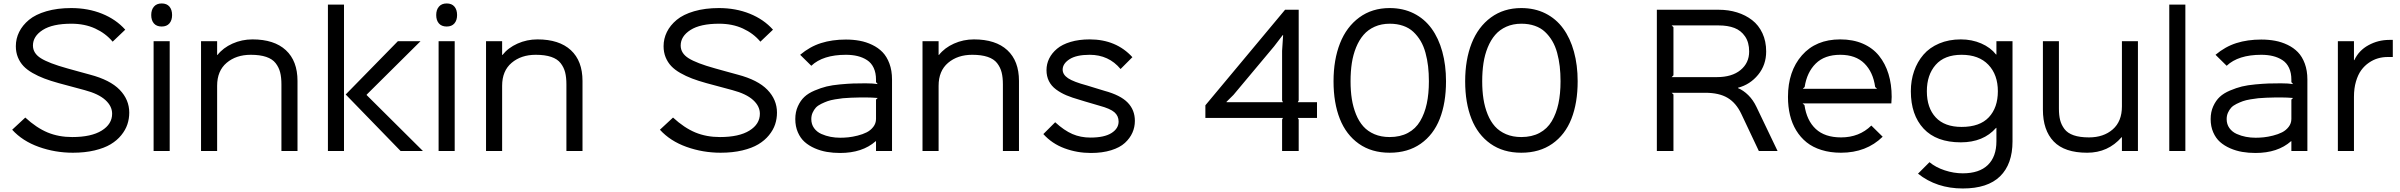

<svg xmlns="http://www.w3.org/2000/svg" viewBox="-20 -866 13761 1101"><path d="M721.2 -220.2Q721.2 -185.1 710.4 -152.8Q699.7 -120.6 675.3 -90.6Q650.9 -60.5 614.3 -38.6Q577.6 -16.6 522.2 -3.4Q466.8 9.8 397.9 9.8Q295.9 9.8 202.4 -23.7Q108.9 -57.1 49.8 -122.1L125 -191.9Q189.5 -132.8 252.9 -106.4Q316.4 -80.1 394 -80.1Q503.4 -80.1 563.2 -117.2Q623 -154.3 623 -213.9Q623 -257.3 584 -292.7Q544.9 -328.1 465.8 -349.1Q457 -351.6 391.6 -369.1Q326.2 -386.7 316.9 -389.2Q269.5 -402.3 234.1 -415.8Q198.7 -429.2 166.7 -447.5Q134.8 -465.8 114.5 -487.3Q94.2 -508.8 82.5 -537.6Q70.8 -566.4 70.8 -601.1Q70.8 -644 89.8 -682.6Q108.9 -721.2 146.2 -752.2Q183.6 -783.2 246.1 -801.5Q308.6 -819.8 388.2 -819.8Q484.9 -819.8 565.2 -787.4Q645.5 -754.9 698.2 -695.8L626 -627Q585.9 -674.8 525.9 -702.4Q465.8 -730 389.2 -730Q281.2 -730 225.1 -694.1Q168.9 -658.2 168.9 -605Q168.9 -560.5 214.4 -532Q259.8 -503.4 365.2 -474.1Q370.1 -472.7 427.5 -456.8Q484.9 -440.9 496.1 -438Q611.3 -407.7 666.3 -351.1Q721.2 -294.4 721.2 -220.2Z M953.1 -629.9V0H860.8V-629.9ZM907.2 -713.9Q877.9 -713.9 862.5 -731.7Q847.2 -749.5 847.2 -779.8Q847.2 -810.1 862.8 -828.1Q878.4 -846.2 907.2 -846.2Q936.5 -846.2 951.7 -828.1Q966.8 -810.1 966.8 -779.8Q966.8 -749.5 951.4 -731.7Q936 -713.9 907.2 -713.9Z M1686 -401.9V0H1593.8V-381.8Q1593.8 -422.4 1586.4 -451.2Q1579.1 -480 1560.5 -503.9Q1542 -527.8 1506.3 -539.8Q1470.7 -551.8 1418 -551.8Q1334 -551.8 1279.5 -505.6Q1225.1 -459.5 1225.1 -374V0H1132.8V-629.9H1225.1V-550.8H1227.1Q1259.3 -591.8 1313.2 -616Q1367.2 -640.1 1427.7 -640.1Q1552.2 -640.1 1619.1 -578.4Q1686 -516.6 1686 -401.9Z M1952.6 -839.8V0H1860.4V-839.8ZM2082.5 -320.8 2405.3 0H2277.3L1962.4 -324.2L2261.7 -629.9H2391.6L2082.5 -323.2Z M2587.4 -629.9V0H2495.1V-629.9ZM2541.5 -713.9Q2512.2 -713.9 2496.8 -731.7Q2481.4 -749.5 2481.4 -779.8Q2481.4 -810.1 2497.1 -828.1Q2512.7 -846.2 2541.5 -846.2Q2570.8 -846.2 2585.9 -828.1Q2601.1 -810.1 2601.1 -779.8Q2601.1 -749.5 2585.7 -731.7Q2570.3 -713.9 2541.5 -713.9Z M3320.3 -401.9V0H3228V-381.8Q3228 -422.4 3220.7 -451.2Q3213.4 -480 3194.8 -503.9Q3176.3 -527.8 3140.6 -539.8Q3105 -551.8 3052.2 -551.8Q2968.3 -551.8 2913.8 -505.6Q2859.4 -459.5 2859.4 -374V0H2767.1V-629.9H2859.4V-550.8H2861.3Q2893.6 -591.8 2947.5 -616Q3001.5 -640.1 3062 -640.1Q3186.5 -640.1 3253.4 -578.4Q3320.3 -516.6 3320.3 -401.9Z M4435.5 -220.2Q4435.5 -185.1 4424.8 -152.8Q4414.1 -120.6 4389.6 -90.6Q4365.2 -60.5 4328.6 -38.6Q4292 -16.6 4236.6 -3.4Q4181.2 9.8 4112.3 9.8Q4010.3 9.8 3916.7 -23.7Q3823.2 -57.1 3764.2 -122.1L3839.4 -191.9Q3903.8 -132.8 3967.3 -106.4Q4030.8 -80.1 4108.4 -80.1Q4217.8 -80.1 4277.6 -117.2Q4337.4 -154.3 4337.4 -213.9Q4337.4 -257.3 4298.3 -292.7Q4259.3 -328.1 4180.2 -349.1Q4171.4 -351.6 4106 -369.1Q4040.5 -386.7 4031.2 -389.2Q3983.9 -402.3 3948.5 -415.8Q3913.1 -429.2 3881.1 -447.5Q3849.1 -465.8 3828.9 -487.3Q3808.6 -508.8 3796.9 -537.6Q3785.2 -566.4 3785.2 -601.1Q3785.2 -644 3804.2 -682.6Q3823.2 -721.2 3860.6 -752.2Q3897.9 -783.2 3960.4 -801.5Q4022.9 -819.8 4102.5 -819.8Q4199.2 -819.8 4279.5 -787.4Q4359.9 -754.9 4412.6 -695.8L4340.3 -627Q4300.3 -674.8 4240.2 -702.4Q4180.2 -730 4103.5 -730Q3995.6 -730 3939.5 -694.1Q3883.3 -658.2 3883.3 -605Q3883.3 -560.5 3928.7 -532Q3974.1 -503.4 4079.6 -474.1Q4084.5 -472.7 4141.8 -456.8Q4199.2 -440.9 4210.4 -438Q4325.7 -407.7 4380.6 -351.1Q4435.5 -294.4 4435.5 -220.2Z M5003.4 -294.9 5013.2 -304.2Q4976.6 -307.1 4949.2 -307.1Q4947.8 -307.1 4944.3 -307.1Q4918.5 -307.1 4903.8 -306.9Q4889.2 -306.6 4860.6 -305.7Q4832 -304.7 4813.7 -302.7Q4795.4 -300.8 4769 -296.4Q4742.7 -292 4725.6 -285.9Q4708.5 -279.8 4689 -270.3Q4669.4 -260.7 4658.4 -248.8Q4647.5 -236.8 4639.9 -220Q4632.3 -203.1 4632.3 -183.1Q4632.3 -153.3 4648.2 -131.3Q4664.1 -109.4 4689.9 -97.9Q4715.8 -86.4 4742.9 -81.3Q4770 -76.2 4798.3 -76.2Q4820.3 -76.2 4844.5 -78.6Q4868.7 -81.1 4897.9 -88.4Q4927.2 -95.7 4950 -107.2Q4972.7 -118.7 4988 -138.7Q5003.4 -158.7 5003.4 -184.1ZM5095.2 -410.2V0H5003.4V-56.2H5001.5Q4925.3 11.2 4797.4 11.2Q4757.8 11.2 4721.9 5.1Q4686 -1 4652.3 -15.6Q4618.7 -30.3 4594.2 -52Q4569.8 -73.7 4555.2 -107.4Q4540.5 -141.1 4540.5 -183.1Q4540.5 -224.1 4555.4 -256.8Q4570.3 -289.6 4592.8 -310.5Q4615.2 -331.5 4651.6 -346.9Q4688 -362.3 4720 -370.1Q4752 -377.9 4797.4 -382.1Q4842.8 -386.2 4872.3 -387.2Q4901.9 -388.2 4943.4 -388.2Q4985.8 -388.2 5013.2 -383.8L5003.4 -395V-409.2Q5003.4 -448.2 4990 -476.8Q4976.6 -505.4 4952.1 -521.2Q4927.7 -537.1 4897.7 -544.4Q4867.7 -551.8 4830.6 -551.8Q4699.2 -551.8 4632.3 -488.8L4568.4 -551.8Q4624 -598.6 4688 -618.9Q4752 -639.2 4830.6 -639.2Q4872.6 -639.2 4909.7 -632.3Q4946.8 -625.5 4981.4 -608.9Q5016.1 -592.3 5040.8 -566.9Q5065.4 -541.5 5080.3 -501.5Q5095.2 -461.4 5095.2 -410.2Z M5823.2 -401.9V0H5731V-381.8Q5731 -422.4 5723.6 -451.2Q5716.3 -480 5697.8 -503.9Q5679.2 -527.8 5643.6 -539.8Q5607.9 -551.8 5555.2 -551.8Q5471.2 -551.8 5416.7 -505.6Q5362.3 -459.5 5362.3 -374V0H5270V-629.9H5362.3V-550.8H5364.3Q5396.5 -591.8 5450.4 -616Q5504.4 -640.1 5564.9 -640.1Q5689.5 -640.1 5756.3 -578.4Q5823.2 -516.6 5823.2 -401.9Z M6487.8 -172.9Q6487.8 -136.7 6473.6 -105Q6459.5 -73.2 6430.7 -46.6Q6401.9 -20 6351.6 -4.4Q6301.3 11.2 6235.8 11.2Q6156.7 11.2 6084.7 -15.4Q6012.7 -42 5962.9 -97.2L6030.8 -165Q6082.5 -117.7 6129.6 -97.4Q6176.8 -77.1 6232.9 -77.1Q6312.5 -77.1 6353.5 -103Q6394.5 -128.9 6394.5 -168.9Q6394.5 -201.2 6370.6 -222.2Q6346.7 -243.2 6284.7 -259.8Q6278.3 -261.7 6254.2 -268.8Q6230 -275.9 6202.6 -283.9Q6175.3 -292 6172.9 -293Q6127.9 -305.7 6095.5 -319.3Q6063 -333 6035.9 -353Q6008.8 -373 5994.9 -400.9Q5981 -428.7 5981 -463.9Q5981 -499 5996.3 -530.3Q6011.7 -561.5 6041.3 -586.4Q6070.8 -611.3 6119.1 -625.7Q6167.5 -640.1 6228.5 -640.1Q6380.4 -640.1 6473.6 -538.1L6405.8 -470.2Q6337.9 -551.8 6228.5 -551.8Q6152.3 -551.8 6113 -526.4Q6073.7 -501 6073.7 -466.8Q6073.7 -438 6105 -417.2Q6136.2 -396.5 6212.9 -376Q6216.3 -375 6260.7 -361.3Q6305.2 -347.7 6313.5 -345.2Q6405.3 -320.3 6446.5 -277.8Q6487.8 -235.4 6487.8 -172.9Z M7332 -574.2 7337.9 -665H7335.9L7286.1 -600.1L7053.2 -321.8L7013.2 -282.2V-279.8H7336.9L7332 -290ZM7532.2 -279.8V-189.9H7421.9L7427.2 -180.2V0H7332V-180.2L7336.9 -189.9H6892.1V-262.2L7349.1 -810.1H7427.2V-290L7421.9 -279.8Z M8173.8 -399.9Q8173.8 -445.8 8169.2 -485.6Q8164.6 -525.4 8154.3 -563.2Q8144 -601.1 8126.5 -630.9Q8108.9 -660.6 8084.7 -683.3Q8060.5 -706.1 8026.1 -718Q7991.7 -730 7949.7 -730Q7901.4 -730 7863 -712.9Q7824.7 -695.8 7799.1 -666Q7773.4 -636.2 7756.3 -594.2Q7739.3 -552.2 7731.9 -504.2Q7724.6 -456.1 7724.6 -399.9Q7724.6 -344.7 7731.9 -298.1Q7739.3 -251.5 7755.9 -210.4Q7772.5 -169.4 7797.9 -141.1Q7823.2 -112.8 7861.6 -96.4Q7899.9 -80.1 7948.7 -80.1Q8009.3 -80.1 8053.5 -103.8Q8097.7 -127.4 8123.5 -171.1Q8149.4 -214.8 8161.6 -271.5Q8173.8 -328.1 8173.8 -399.9ZM8272 -399.9Q8272 -275.9 8236.1 -184.6Q8200.2 -93.3 8126.7 -41.7Q8053.2 9.8 7948.7 9.8Q7845.2 9.8 7772.2 -41.7Q7699.2 -93.3 7663.1 -184.6Q7627 -275.9 7627 -399.9Q7627 -523.4 7664.1 -617.7Q7701.2 -711.9 7774.7 -765.9Q7848.1 -819.8 7948.7 -819.8Q8025.9 -819.8 8087.2 -789.1Q8148.4 -758.3 8189 -702.6Q8229.5 -647 8250.7 -569.8Q8272 -492.7 8272 -399.9Z M8928.7 -399.9Q8928.7 -445.8 8924.1 -485.6Q8919.4 -525.4 8909.2 -563.2Q8898.9 -601.1 8881.3 -630.9Q8863.8 -660.6 8839.6 -683.3Q8815.4 -706.1 8781 -718Q8746.6 -730 8704.6 -730Q8656.2 -730 8617.9 -712.9Q8579.6 -695.8 8554 -666Q8528.3 -636.2 8511.2 -594.2Q8494.1 -552.2 8486.8 -504.2Q8479.5 -456.1 8479.5 -399.9Q8479.5 -344.7 8486.8 -298.1Q8494.1 -251.5 8510.7 -210.4Q8527.3 -169.4 8552.7 -141.1Q8578.1 -112.8 8616.5 -96.4Q8654.8 -80.1 8703.6 -80.1Q8764.2 -80.1 8808.3 -103.8Q8852.5 -127.4 8878.4 -171.1Q8904.3 -214.8 8916.5 -271.5Q8928.7 -328.1 8928.7 -399.9ZM9026.9 -399.9Q9026.9 -275.9 8991 -184.6Q8955.1 -93.3 8881.6 -41.7Q8808.1 9.8 8703.6 9.8Q8600.1 9.8 8527.1 -41.7Q8454.1 -93.3 8418 -184.6Q8381.8 -275.9 8381.8 -399.9Q8381.8 -523.4 8418.9 -617.7Q8456.1 -711.9 8529.5 -765.9Q8603 -819.8 8703.6 -819.8Q8780.8 -819.8 8842 -789.1Q8903.3 -758.3 8943.8 -702.6Q8984.4 -647 9005.6 -569.8Q9026.9 -492.7 9026.9 -399.9Z M10010.3 -570.8Q10010.3 -623 9986.8 -657.2Q9963.4 -691.4 9925.5 -705.8Q9887.7 -720.2 9835.9 -720.2H9565.9L9576.2 -710V-434.1L9565.9 -423.8H9825.2Q9911.6 -423.8 9960.9 -464.4Q10010.3 -504.9 10010.3 -570.8ZM10052.2 -252.9 10173.3 0H10065.9L9965.3 -212.9Q9935.5 -275.9 9886.7 -304.9Q9837.9 -334 9758.3 -334H9565.9L9576.2 -324.2V0H9481V-810.1H9835.9Q9892.1 -810.1 9940.9 -794.9Q9989.7 -779.8 10027.3 -750.7Q10064.9 -721.7 10086.4 -675.5Q10107.9 -629.4 10107.9 -570.8Q10107.9 -493.7 10061.8 -437.3Q10015.6 -380.9 9946.3 -362.8V-360.8Q9977.1 -348.1 10005.1 -320.6Q10033.2 -293 10052.2 -252.9Z M10317.9 -356.9H10743.7L10732.9 -367.2Q10721.2 -452.6 10671.1 -502.2Q10621.1 -551.8 10532.7 -551.8Q10442.9 -551.8 10392.1 -501.5Q10341.3 -451.2 10328.6 -367.2ZM10827.6 -310.1Q10827.6 -299.3 10825.7 -272.9H10316.9L10327.6 -263.2Q10340.3 -174.8 10392.3 -126.5Q10444.3 -78.1 10537.6 -78.1Q10641.6 -78.1 10710.9 -146L10775.9 -82Q10682.6 9.8 10536.6 9.8Q10475.6 9.8 10425.3 -5.9Q10375 -21.5 10339.6 -50Q10304.2 -78.6 10280 -118.4Q10255.9 -158.2 10244.4 -206.3Q10232.9 -254.4 10232.9 -310.1Q10232.9 -457.5 10313 -548.8Q10393.1 -640.1 10532.7 -640.1Q10606 -640.1 10662.6 -615.5Q10719.2 -590.8 10755.1 -546.1Q10791 -501.5 10809.3 -441.9Q10827.6 -382.3 10827.6 -310.1Z M11436.5 -342.8Q11436.5 -437.5 11382.1 -494.6Q11327.6 -551.8 11228.5 -551.8Q11130.4 -551.8 11079.8 -494.1Q11029.3 -436.5 11029.3 -342.8Q11029.3 -247.6 11080.1 -192.9Q11130.9 -138.2 11228.5 -138.2Q11333 -138.2 11384.8 -193.6Q11436.5 -249 11436.5 -342.8ZM11428.2 -629.9H11520.5V-55.2Q11520.5 75.2 11449.2 145Q11377.9 214.8 11235.4 214.8Q11085.4 214.8 10978.5 129.9L11044.4 64Q11080.1 93.8 11131.8 110.8Q11183.6 127.9 11235.4 127.9Q11329.6 127.9 11378.9 80.3Q11428.2 32.7 11428.2 -56.2V-132.8H11426.3Q11353.5 -49.8 11224.1 -49.8Q11084 -49.8 11010.7 -128.4Q10937.5 -207 10937.5 -342.8Q10937.5 -404.8 10956.1 -458.3Q10974.6 -511.7 11009.8 -552.5Q11044.9 -593.3 11100.1 -616.7Q11155.3 -640.1 11224.1 -640.1Q11287.6 -640.1 11341.1 -616.9Q11394.5 -593.8 11426.3 -553.2H11428.2Z M12239.7 -629.9V0H12147.9V-79.1H12146Q12068.4 9.8 11948.7 9.8Q11818.8 9.8 11756.8 -54.7Q11694.8 -119.1 11694.8 -237.8V-629.9H11786.6V-243.2Q11786.6 -205.1 11793.5 -177.7Q11800.3 -150.4 11818.1 -126.5Q11835.9 -102.5 11871.1 -90.3Q11906.2 -78.1 11959 -78.1Q12042.5 -78.1 12095.2 -124Q12147.9 -169.9 12147.9 -255.9V-629.9Z M12511.7 -839.8V0H12419.4V-839.8Z M13119.6 -294.9 13129.4 -304.2Q13092.8 -307.1 13065.4 -307.1Q13064 -307.1 13060.5 -307.1Q13034.7 -307.1 13020 -306.9Q13005.4 -306.6 12976.8 -305.7Q12948.2 -304.7 12929.9 -302.7Q12911.6 -300.8 12885.3 -296.4Q12858.9 -292 12841.8 -285.9Q12824.7 -279.8 12805.2 -270.3Q12785.6 -260.7 12774.7 -248.8Q12763.7 -236.8 12756.1 -220Q12748.5 -203.1 12748.5 -183.1Q12748.5 -153.3 12764.4 -131.3Q12780.3 -109.4 12806.2 -97.9Q12832 -86.4 12859.1 -81.3Q12886.2 -76.2 12914.6 -76.2Q12936.5 -76.2 12960.7 -78.6Q12984.9 -81.1 13014.2 -88.4Q13043.5 -95.7 13066.2 -107.2Q13088.9 -118.7 13104.2 -138.7Q13119.6 -158.7 13119.6 -184.1ZM13211.4 -410.2V0H13119.6V-56.2H13117.7Q13041.5 11.2 12913.6 11.2Q12874 11.2 12838.1 5.1Q12802.2 -1 12768.6 -15.6Q12734.9 -30.3 12710.4 -52Q12686 -73.7 12671.4 -107.4Q12656.7 -141.1 12656.7 -183.1Q12656.7 -224.1 12671.6 -256.8Q12686.5 -289.6 12709 -310.5Q12731.4 -331.5 12767.8 -346.9Q12804.2 -362.3 12836.2 -370.1Q12868.2 -377.9 12913.6 -382.1Q12959 -386.2 12988.5 -387.2Q13018.1 -388.2 13059.6 -388.2Q13102.1 -388.2 13129.4 -383.8L13119.6 -395V-409.2Q13119.6 -448.2 13106.2 -476.8Q13092.8 -505.4 13068.4 -521.2Q13043.9 -537.1 13013.9 -544.4Q12983.9 -551.8 12946.8 -551.8Q12815.4 -551.8 12748.5 -488.8L12684.6 -551.8Q12740.2 -598.6 12804.2 -618.9Q12868.2 -639.2 12946.8 -639.2Q12988.8 -639.2 13025.9 -632.3Q13063 -625.5 13097.7 -608.9Q13132.3 -592.3 13157 -566.9Q13181.6 -541.5 13196.5 -501.5Q13211.4 -461.4 13211.4 -410.2Z M13701.2 -637.2V-539.1H13671.4Q13643.1 -539.1 13616.5 -531.5Q13589.8 -523.9 13564.5 -506.6Q13539.1 -489.3 13520.3 -463.6Q13501.5 -438 13490 -398.7Q13478.5 -359.4 13478.5 -311V0H13386.2V-629.9H13478.5V-521H13480.5Q13506.3 -576.7 13561.8 -606.9Q13617.2 -637.2 13681.2 -637.2Z"/></svg>

Font: Sinkin Sans 400 Regular
Style: Regular
Weight: 400
Designer: Keith Bates
Foundry: K-Type
Version: Sinkin Sans (version 1.0)  by Keith Bates   •   © 2014   www